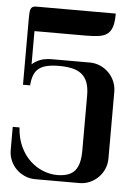

<svg xmlns="http://www.w3.org/2000/svg" viewBox="-51 -734 559 775"><g transform="rotate(5 228.5 -347.0)"><path d="M386.7 -694.3Q386.7 -661.6 380.9 -642.1Q375 -622.6 361.8 -612.1Q348.6 -601.6 326.9 -598.4Q305.2 -595.2 273.9 -595.2H65.9V-460.4Q78.6 -472.7 98.1 -480.5Q117.7 -488.3 147.9 -488.3H299.8Q321.8 -488.3 341.6 -479.7Q361.3 -471.2 376.2 -456.3Q391.1 -441.4 399.7 -421.4Q408.2 -401.4 408.2 -378.9V-109.4Q408.2 -86.4 399.7 -66.7Q391.1 -46.9 376.2 -32Q361.3 -17.1 341.6 -8.5Q321.8 0 299.8 0H121.1Q98.6 0 78.9 -8.5Q59.1 -17.1 44.2 -31.7Q29.3 -46.4 20.8 -66.2Q12.2 -85.9 12.2 -108.9V-202.6H39.6Q42.5 -158.2 58.3 -124.8Q74.2 -91.3 98.1 -69.1Q122.1 -46.9 150.9 -35.6Q179.7 -24.4 208.5 -24.4Q233.9 -24.9 251.5 -31.2Q269 -37.6 279.8 -50.8Q290.5 -64 295.4 -84.2Q300.3 -104.5 300.3 -132.3V-355Q300.3 -387.2 292 -408.4Q283.7 -429.7 267.8 -441.9Q252 -454.1 229 -459Q206.1 -463.9 177.2 -463.9Q148.4 -463.9 128.4 -459.2Q108.4 -454.6 95.5 -444.3Q82.5 -434.1 75.9 -417.2Q69.3 -400.4 67.4 -375.5H38.6V-636.7Q38.6 -652.8 39.1 -663.8Q39.6 -674.8 42 -681.4Q44.4 -688 49.6 -691.2Q54.7 -694.3 64 -694.3Z"/></g></svg>

Font: Unique
Style: Regular
Weight: 400
Designer: Anna Pocius (aka Artmaker)
Foundry: Anna Pocius
Version: Version 1.000 2013 initial release